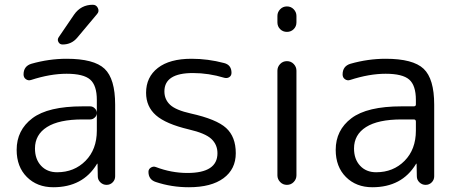

<svg xmlns="http://www.w3.org/2000/svg" viewBox="-20 -777 1915 807"><path d="M204 10Q136 10 93 -33Q50 -76 50 -147Q50 -230 116 -280Q182 -330 327 -330H359Q370 -330 378.5 -321.5Q387 -313 387 -302V-357Q387 -418 359 -442.5Q331 -467 260 -467Q191 -467 111 -441Q99 -437 89 -444Q79 -451 79 -464Q79 -499 112 -509Q186 -530 260 -530Q375 -530 419.5 -488Q464 -446 464 -337V-36Q464 -21 453.5 -10.5Q443 0 428 0Q413 0 402 -10.5Q391 -21 391 -36L390 -88Q390 -89 389 -89Q387 -89 387 -87Q328 10 204 10ZM291 -715Q320 -757 370 -757Q385 -757 391.5 -743Q398 -729 388 -718L305 -619Q281 -590 243 -590Q231 -590 225.5 -600.5Q220 -611 227 -621ZM387 -302Q387 -291 378.5 -283Q370 -275 359 -275H327Q228 -275 177.5 -243Q127 -211 127 -153Q127 -108 152.5 -80.5Q178 -53 220 -53Q292 -53 339.5 -101Q387 -149 387 -228Z M774 -233Q677 -256 635.5 -292.5Q594 -329 594 -387Q594 -453 643.5 -491.5Q693 -530 785 -530Q854 -530 922 -512Q953 -504 953 -471Q953 -459 944 -453Q935 -447 923 -450Q857 -470 791 -470Q671 -470 671 -393Q671 -359 695 -336.5Q719 -314 782 -300Q890 -276 930.5 -239Q971 -202 971 -133Q971 -66 919.5 -28Q868 10 774 10Q701 10 635 -12Q604 -22 604 -55Q604 -66 614 -72.5Q624 -79 635 -75Q700 -50 768 -50Q894 -50 894 -133Q894 -169 868.5 -193Q843 -217 774 -233Z M1146 -40V-480Q1146 -496 1157.5 -508Q1169 -520 1186 -520Q1203 -520 1214.5 -508Q1226 -496 1226 -480V-40Q1226 -24 1214.5 -12Q1203 0 1186 0Q1169 0 1157.5 -12Q1146 -24 1146 -40ZM1146 -683V-710Q1146 -726 1157.5 -738Q1169 -750 1186 -750Q1203 -750 1214.5 -738Q1226 -726 1226 -710V-683Q1226 -666 1214.5 -654.5Q1203 -643 1186 -643Q1169 -643 1157.5 -654.5Q1146 -666 1146 -683Z M1668 -275Q1569 -275 1518.5 -243Q1468 -211 1468 -153Q1468 -108 1493.5 -80.5Q1519 -53 1561 -53Q1633 -53 1680.5 -101Q1728 -149 1728 -228V-266Q1728 -275 1719 -275ZM1545 10Q1477 10 1434 -33Q1391 -76 1391 -147Q1391 -230 1457 -280Q1523 -330 1668 -330H1719Q1728 -330 1728 -338V-357Q1728 -418 1700 -442.5Q1672 -467 1601 -467Q1532 -467 1452 -441Q1440 -437 1430 -444Q1420 -451 1420 -464Q1420 -499 1453 -509Q1527 -530 1601 -530Q1716 -530 1760.5 -488Q1805 -446 1805 -337V-36Q1805 -21 1794.5 -10.5Q1784 0 1769 0Q1754 0 1743 -10.5Q1732 -21 1732 -36L1731 -88Q1731 -89 1730 -89Q1728 -89 1728 -87Q1669 10 1545 10Z"/></svg>

Font: Rounded Mplus 1c
Style: Regular
Weight: 400
Version: Version 1.059.20150529